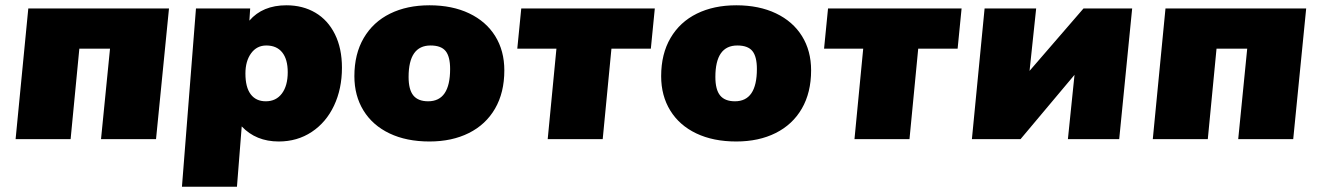

<svg xmlns="http://www.w3.org/2000/svg" viewBox="-20 -526 4998 726"><path d="M87 -494H619L570 0H362L396 -342H280L247 0H39Z M1273 -270Q1273 -190 1243 -126.5Q1213 -63 1158.5 -27Q1104 9 1034 9Q948 9 894 -48L876 180H668L721 -494H926L923 -448Q973 -506 1063 -506Q1125 -506 1172.5 -478Q1220 -450 1246.5 -396.5Q1273 -343 1273 -270ZM1068 -253Q1068 -302 1047 -328Q1026 -354 987 -354Q951 -354 929.5 -324.5Q908 -295 908 -248Q908 -196 928 -169.5Q948 -143 985 -143Q1024 -143 1046 -172.5Q1068 -202 1068 -253Z M1320 -238Q1320 -322 1355.5 -382.5Q1391 -443 1455 -474.5Q1519 -506 1604 -506Q1690 -506 1754 -475.5Q1818 -445 1852.5 -389.5Q1887 -334 1887 -260Q1887 -176 1852 -115.5Q1817 -55 1753 -23Q1689 9 1604 9Q1517 9 1453 -21.5Q1389 -52 1354.5 -108Q1320 -164 1320 -238ZM1682 -265Q1682 -312 1665 -333Q1648 -354 1608 -354Q1525 -354 1525 -235Q1525 -187 1543 -165Q1561 -143 1599 -143Q1682 -143 1682 -265Z M2084 -342H1936L1951 -494H2456L2441 -342H2292L2259 0H2051Z M2480 -238Q2480 -322 2515.5 -382.5Q2551 -443 2615 -474.5Q2679 -506 2764 -506Q2850 -506 2914 -475.5Q2978 -445 3012.5 -389.5Q3047 -334 3047 -260Q3047 -176 3012 -115.5Q2977 -55 2913 -23Q2849 9 2764 9Q2677 9 2613 -21.5Q2549 -52 2514.5 -108Q2480 -164 2480 -238ZM2842 -265Q2842 -312 2825 -333Q2808 -354 2768 -354Q2685 -354 2685 -235Q2685 -187 2703 -165Q2721 -143 2759 -143Q2842 -143 2842 -265Z M3244 -342H3096L3111 -494H3616L3601 -342H3452L3419 0H3211Z M4261 -494 4212 0H4018L4043 -243L3839 0H3655L3703 -494H3898L3873 -258L4077 -494Z M4387 -494H4919L4870 0H4662L4696 -342H4580L4547 0H4339Z"/></svg>

Font: Nunito Sans Heavy Heavy
Style: Italic
Weight: 400
Italic angle: -4.541°
Designer: Vernon Adams
Foundry: Vernon Adams
Version: Version 2.002